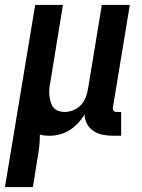

<svg xmlns="http://www.w3.org/2000/svg" viewBox="-53 -540 573 775"><path d="M-33 215 89 -520H201L150 -207Q147 -193 146 -180Q145 -167 146.5 -154Q148 -141 151.5 -128.5Q155 -116 162.5 -106.5Q170 -97 182.5 -92.5Q195 -88 208 -88Q225 -88 242.5 -95Q260 -102 273 -115.5Q286 -129 292.5 -146Q299 -163 302 -180L358 -520H471L403 -108Q402 -104 402.5 -100Q403 -96 405.5 -93Q408 -90 412 -89Q416 -88 420 -88H436V8H404Q382 8 362 4Q342 0 325 -11Q308 -22 298.5 -39.5Q289 -57 288 -78Q277 -59 261.5 -42.5Q246 -26 227.5 -14.5Q209 -3 188 2.5Q167 8 147 8Q137 8 127 7Q117 6 108 3Q108 29 105 55Q102 81 97 107L80 215Z"/></svg>

Font: Iosevka SS04
Style: Bold Italic
Weight: 700
Italic angle: -9°
Monospace: yes
Designer: Belleve Invis
Foundry: Belleve Invis
Version: Version 19.0.0; ttfautohint (v1.8.4)